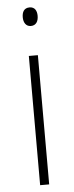

<svg xmlns="http://www.w3.org/2000/svg" viewBox="-53 -755 300 783"><g transform="rotate(-5 97.0 -363.0)"><path d="M99 -726C76 -726 68 -709 68 -688C68 -667 78 -650 98 -650C119 -650 129 -666 129 -689C129 -709 121 -726 99 -726ZM116 -529H79V0H116Z"/></g></svg>

Font: Noto Sans Myanmar UI Condensed ExtraLight
Style: Regular
Weight: 200
Width: 3
Designer: Monotype Design Team
Foundry: Monotype Imaging Inc.
Version: Version 2.103